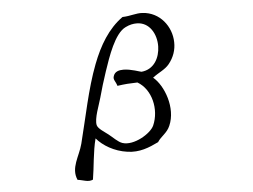

<svg xmlns="http://www.w3.org/2000/svg" viewBox="-51 -681 1101 837"><g transform="rotate(-5 500.0 -262.5)"><path d="M728 -478C727 -547 677 -613 601 -617C573 -619 549 -608 513 -607C450 -562 409 -493 378 -412C338 -308 315 -185 286 -72C272 -18 232 29 256 83C281 86 302 98 323 88C332 36 335 -34 350 -90C378 -57 426 -28 483 -20C536 -12 579 -30 620 -50C635 -74 662 -86 675 -117C708 -192 670 -293 623 -332C649 -352 677 -362 695 -384C718 -412 729 -445 728 -478ZM657 -466C656 -416 630 -367 575 -362C570 -362 530 -378 497 -378C477 -378 459 -373 453 -354C447 -338 459 -331 465 -310C500 -315 517 -316 553 -317C614 -282 635 -192 605 -124C590 -90 514 -44 465 -60C446 -66 425 -89 408 -102C393 -114 364 -131 360 -147C353 -176 378 -235 386 -265C395 -299 407 -338 420 -377C441 -439 474 -539 523 -562C541 -571 557 -574 572 -574C628 -574 658 -520 657 -466Z"/></g></svg>

Font: Yuji Syuku Std R
Style: Regular
Weight: 400
Designer: Kataoka Yuji
Foundry: Kinuta Font Factory
Version: Version 3.000;hotconv 1.0.111;makeotfexe 2.5.65597